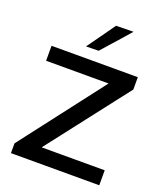

<svg xmlns="http://www.w3.org/2000/svg" viewBox="-171 -1081 1019 1193"><g transform="rotate(20 338.5 -484.5)"><path d="M45 0V-64.5Q72 -100 105.8 -143.8Q139.5 -187.5 173.8 -232.2Q208 -277 237 -314.5L497 -653L517.5 -614H322.5Q262 -614 194.2 -614Q126.5 -614 54 -614V-713H624.5V-631Q580 -574 537.2 -518.8Q494.5 -463.5 451.5 -408L178.5 -55.5L165 -99H342.5Q385.5 -99 437.5 -99Q489.5 -99 540 -99Q590.5 -99 629 -99V0ZM256.5 -782.5Q290 -829 322.8 -875Q355.5 -921 388 -967L503 -969Q475 -937 447.8 -906Q420.5 -875 393.2 -844.5Q366 -814 339.5 -784Z"/></g></svg>

Font: Commissioner Thin Medium
Style: Regular
Weight: 500
Version: Version 1.000